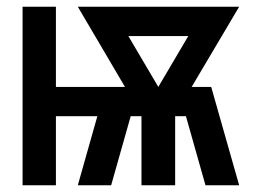

<svg xmlns="http://www.w3.org/2000/svg" viewBox="-20 -550 760 570"><path d="M47 0H146V-205H269L211 0H310L368 -205H400V0H500V-205H532L590 0H690L607 -292H549L690 -530H211L351 -292H146V-530H47ZM450 -292 361 -443H539Z"/></svg>

Font: Iosevka Sparkle Medium
Style: Regular
Weight: 500
Designer: Belleve Invis
Foundry: Belleve Invis
Version: Version 4.5.0; ttfautohint (v1.8.3)